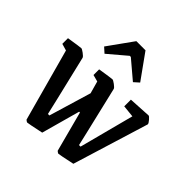

<svg xmlns="http://www.w3.org/2000/svg" viewBox="-183 -827 985 985"><g transform="rotate(45 309.0 -334.5)"><path d="M187 -519 159.2 -543.9 256.8 -680.2H323.2L420.9 -543.9L393.1 -519L293.9 -603H286.1ZM155.8 11.2Q154.3 11.2 151.1 9Q147.9 6.8 145.5 4.9L143.1 2.9L35.2 -391.1L-2 -401.9V-442.9Q74.2 -455.1 83 -455.1Q87.9 -455.1 104 -443.4Q120.1 -431.6 122.1 -424.8L180.2 -181.2L200.2 -95.2H210.9L279.8 -325.2L261.2 -392.1L224.1 -401.9V-442.9Q300.3 -455.1 309.1 -455.1Q314 -455.1 330.1 -443.4Q346.2 -431.6 348.1 -424.8L405.8 -181.2L425.8 -95.2H437L515.1 -393.1L449.2 -399.9V-448.2Q563 -455.1 570.8 -455.1Q575.7 -455.1 587.9 -440.9Q600.1 -426.8 600.1 -419.9L473.1 -6.8Q388.7 11.2 381.8 11.2Q380.4 11.2 377.2 9Q374 6.8 371.6 4.9L369.1 2.9L311 -216.8H305.2L247.1 -6.8Q162.6 11.2 155.8 11.2Z"/></g></svg>

Font: Grenze
Style: Regular
Weight: 400
Designer: Renata Polastri
Foundry: Omnibus-Type
Version: Version 1.002;PS 001.002;hotconv 1.0.88;makeotf.lib2.5.64775